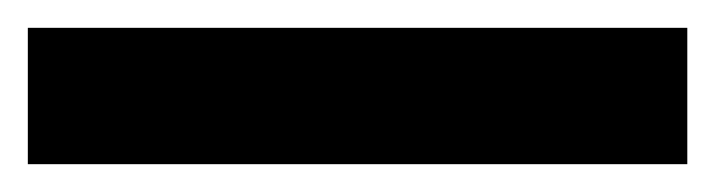

<svg xmlns="http://www.w3.org/2000/svg" viewBox="-20 21 514 138"><path d="M0 139V41H474V139Z"/></svg>

Font: Teko SemiBold
Style: Regular
Weight: 600
Designer: Manushi Parikh, Jonny Pinhorn
Foundry: Indian Type Foundry
Version: Version 1.106;PS 1.0;hotconv 1.0.78;makeotf.lib2.5.61930; tt